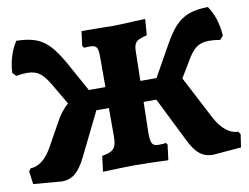

<svg xmlns="http://www.w3.org/2000/svg" viewBox="-74 -758 1139 877"><g transform="rotate(-10 496.0 -319.5)"><path d="M987 -56 978 4 846 15Q810 15 784 -6.5Q758 -28 735 -77L635 -278H576L573 -142Q572 -102 579 -87.5Q586 -73 608 -73Q634 -73 643 -76L650 -68L641 4Q549 0 488 0Q446 0 338 4L347 -68Q376 -73 390 -81Q404 -89 409.5 -104.5Q415 -120 415 -149V-278H357L258 -77Q234 -28 208 -6.5Q182 15 146 15L14 4L6 -56L15 -69Q44 -69 71 -91Q98 -113 120 -155L173 -250Q199 -301 235 -331L179 -426Q155 -468 132.5 -484.5Q110 -501 74 -501Q48 -501 24 -496L8 -513Q13 -595 52 -654Q106 -653 141 -640Q176 -627 203 -598.5Q230 -570 261 -516L339 -375H416V-518Q416 -549 408.5 -559.5Q401 -570 380 -570L351 -569L344 -579L353 -646L448 -645Q470 -644 497 -644L561 -646Q588 -648 649 -650L643 -575Q606 -567 594 -555.5Q582 -544 581 -518L578 -375H653L732 -516Q762 -570 789 -598.5Q816 -627 851 -640Q886 -653 940 -654Q980 -596 985 -513L969 -496Q944 -501 918 -501Q882 -501 859.5 -484.5Q837 -468 813 -426L769 -353L872 -155Q894 -113 921.5 -91Q949 -69 978 -69Z"/></g></svg>

Font: Alegreya ExtraBold
Style: Regular
Weight: 800
Designer: Juan Pablo del Peral
Foundry: Huerta Tipografica
Version: Version 2.007; ttfautohint (v1.6)